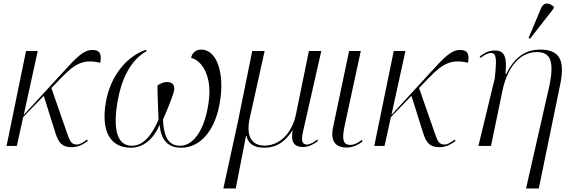

<svg xmlns="http://www.w3.org/2000/svg" viewBox="-20 -824 3197 1084"><path d="M17 0H75L111 -163L227 -283L293 -73C312 -16 331 7 386 7C423 7 453 -11 476 -28L471 -36C452 -21 432 -8 414 -8C380 -8 374 -29 355 -83L270 -327L327 -386C408 -470 455 -490 546 -470C554 -511 549 -542 502 -542C451 -542 411 -499 337 -418L114 -175L193 -536H127Z M719 10C789 10 847 -39 881 -119C889 -38 924 10 1003 10C1111 10 1200 -88 1224 -264C1245 -407 1207 -544 1116 -544C1087 -544 1064 -526 1059 -497C1115 -485 1180 -401 1158 -247C1136 -88 1071 -1 997 -1C922 -1 904 -68 900 -149C919 -190 948 -262 959 -298C972 -336 960 -361 923 -361C908 -361 887 -355 869 -341C869 -279 873 -221 875 -148C836 -59 789 -1 724 -1C651 -1 613 -75 644 -252C664 -370 713 -482 807 -535L804 -543C680 -500 600 -377 578 -249C547 -71 611 10 719 10Z M1241 240H1311L1369 -58H1371C1379 -20 1406 10 1471 10C1545 10 1591 -27 1630 -86H1632C1621 -21 1641 6 1692 6C1724 6 1752 -10 1775 -28L1771 -36C1751 -21 1731 -8 1713 -8C1685 -8 1680 -30 1690 -77L1794 -536H1724L1651 -179C1631 -80 1565 -2 1473 -2C1395 -2 1369 -64 1390 -157L1474 -536H1404L1322 -131Z M1938 9C1973 9 2008 -9 2027 -26L2023 -34C2002 -19 1982 -6 1958 -6C1913 -6 1911 -43 1926 -115L2017 -536H1951L1861 -108C1843 -25 1875 9 1938 9Z M2093 0H2151L2187 -163L2303 -283L2369 -73C2388 -16 2407 7 2462 7C2499 7 2529 -11 2552 -28L2547 -36C2528 -21 2508 -8 2490 -8C2456 -8 2450 -29 2431 -83L2346 -327L2403 -386C2484 -470 2531 -490 2622 -470C2630 -511 2625 -542 2578 -542C2527 -542 2487 -499 2413 -418L2190 -175L2269 -536H2203Z M2973 -606 3105 -775 3107 -785C3084 -809 3050 -815 3034 -776L2964 -609ZM2950 240H3022L3144 -353C3170 -485 3139 -544 3029 -544C2967 -544 2893 -520 2838 -406H2834C2845 -516 2821 -539 2772 -539C2736 -539 2711 -522 2688 -505L2693 -497C2717 -516 2738 -525 2751 -525C2784 -525 2785 -491 2773 -380L2681 0H2752L2817 -313C2840 -424 2903 -530 3011 -530C3091 -530 3107 -473 3084 -350Z"/></svg>

Font: Noto Serif Display Light
Style: Italic
Weight: 300
Italic angle: -12°
Designer: Monotype Design Team
Foundry: Monotype Imaging Inc.
Version: Version 2.009